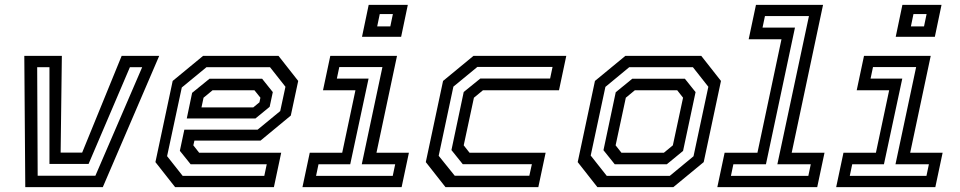

<svg xmlns="http://www.w3.org/2000/svg" viewBox="-20 -770 3948 790"><path d="M84 0 80 -540H234.5L229.5 -142H318L480.5 -540H635L403 0ZM135 -47H372.5L565 -493.5H514.5L344.5 -95.5H183.5V-493.5H133Z M1126 -540 1207 -437 1176.5 -294.5 1052 -191.5H780L775.5 -172L799.5 -141.5H1137L1107 0H700.5L619.5 -103L690.5 -437L815.5 -540ZM1058.5 -446 1102.5 -391 1089.5 -330.5 1031 -282.5H748.5L770.5 -388L842 -446ZM1091 -493.5H829.5L728 -410L667.5 -127.5L731.5 -46.5H1067.5L1077.5 -94H764.5L720 -149.5L738.5 -236.5H1040L1133 -313L1154.5 -413ZM1027 -398.5H854.5L817.5 -368L809 -328H1022L1047.5 -349L1051.5 -368Z M1469.5 -618.5 1497 -750H1658L1630.5 -618.5ZM1532 -661.5H1586L1596.5 -712H1542.5ZM1224.5 0 1254.5 -141.5H1388L1442.5 -398.5H1309L1339 -540H1613.5L1529 -141.5H1662.5L1632.5 0ZM1280.5 -46.5H1596L1606 -94H1468.5L1553.5 -494H1376L1366 -446.5H1496.5L1421 -94H1290.5Z M1813 0 1732 -103 1803 -437 1928 -540H2310L2280 -398.5H1967L1930 -368L1888 -172L1912 -141.5H2225L2195 0ZM1851 -47H2158L2168.5 -94.5H1884L1837.5 -152.5L1888 -391.5L1956.5 -447H2243.5L2253.5 -494.5H1944L1845.5 -413.5L1785 -129Z M2438 0 2357 -103 2428 -437 2553 -540H2865.5L2946.5 -437L2875.5 -103L2750.5 0ZM2476.5 -46.5H2736L2833.5 -127L2894.5 -413L2831 -493.5H2569L2471 -412.5L2410.5 -130ZM2509.5 -94 2463 -152 2513.5 -390.5 2581.5 -446H2798L2842 -391L2790.5 -149L2723.5 -94ZM2537 -141.5H2711.5L2748.5 -172L2790.5 -368L2766.5 -398.5H2592L2555 -368L2513 -172Z M2931.5 0 2961.5 -141.5H3096.5L3195.5 -608.5H3060.5L3090.5 -750H3366.5L3237.5 -141.5H3372.5L3342.5 0ZM2987.5 -46.5H3306L3316 -94H3178.5L3308.5 -704H3127.5L3117.5 -656.5H3251L3131.5 -94H2997.5Z M3665.5 -618.5 3693 -750H3854L3826.5 -618.5ZM3728 -661.5H3782L3792.5 -712H3738.5ZM3420.5 0 3450.5 -141.5H3584L3638.5 -398.5H3505L3535 -540H3809.5L3725 -141.5H3858.5L3828.5 0ZM3476.5 -46.5H3792L3802 -94H3664.5L3749.5 -494H3572L3562 -446.5H3692.5L3617 -94H3486.5Z"/></svg>

Font: Tourney Thin Medium
Style: Italic
Weight: 500
Italic angle: -12°
Version: Version 1.015